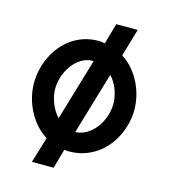

<svg xmlns="http://www.w3.org/2000/svg" viewBox="-106 -690 769 874"><g transform="rotate(15 278.0 -253.5)"><path d="M333.8 -606.4 305.9 -508.5Q298.5 -510.4 291.1 -511.3Q283.7 -512.2 276 -512.2Q238.7 -512.2 206.8 -501.5Q174.9 -490.7 148.8 -472.2Q122.8 -453.6 102.7 -428.5Q82.7 -403.3 69 -374.3Q55.3 -345.2 48.2 -313.7Q41.2 -282.2 41.2 -251Q41.2 -219 49.2 -186.1Q57.2 -153.2 72.7 -122.9Q88.1 -92.5 110.6 -66.8Q133.1 -41.1 161.8 -23.1L125.1 98.5H227.4L253.3 7.4Q259.4 7.8 265 8.3Q270.6 8.8 276 8.8Q313.1 8.8 345.3 -1.7Q377.4 -12.2 403.9 -30.5Q430.4 -48.8 450.9 -73.7Q471.4 -98.6 485.6 -127.7Q499.8 -156.7 507.1 -188.2Q514.4 -219.7 514.4 -251Q514.4 -283.3 506.5 -315.7Q498.6 -348 483.7 -377.7Q468.8 -407.4 446.9 -432.9Q424.9 -458.3 396.7 -476.3L435 -606.4ZM141.2 -251Q141.2 -267 144.4 -284Q147.7 -301.1 154.1 -317.9Q160.5 -334.8 170 -350.4Q179.5 -366.1 191.8 -379.1Q204.2 -392 219.3 -401.4Q234.5 -410.8 252.3 -415Q258.5 -416.7 264.9 -417Q271.3 -417.4 277.9 -417.2L191.1 -124.9Q179.2 -137.5 169.9 -152.9Q160.6 -168.3 154.3 -184.6Q147.9 -201 144.6 -218Q141.2 -235.1 141.2 -251ZM415.2 -251Q415.2 -235.1 411.8 -218.1Q408.3 -201.1 401.9 -184.5Q395.4 -167.9 386 -152.4Q376.6 -137 364.3 -124.2Q352 -111.3 337.4 -101.9Q322.8 -92.4 305.8 -87.9Q299.3 -86.2 293.3 -85Q287.3 -83.7 280.5 -83.8L367.2 -376.4Q378.7 -364.2 387.8 -349.1Q397 -334 403 -317.5Q409 -301 412.1 -284Q415.2 -267.1 415.2 -251Z"/></g></svg>

Font: Saysettha
Style: Regular
Weight: 400
Designer: John M. Durdin
Foundry: Lao Script for Windows
Version: Version 2.201